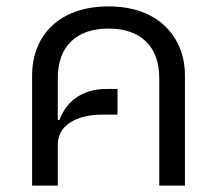

<svg xmlns="http://www.w3.org/2000/svg" viewBox="-20 -578 676 598"><path d="M80 -342Q80 -391 96.5 -431Q113 -471 144 -499.5Q175 -528 219 -543Q263 -558 318 -558Q372 -558 416 -543Q460 -528 491 -499.5Q522 -471 539 -431Q556 -391 556 -342V0H476V-334Q476 -409 434.5 -449Q393 -489 318 -489Q243 -489 201.5 -449Q160 -409 160 -334V-204H165Q172 -223 184 -240.5Q196 -258 214 -271.5Q232 -285 256.5 -293Q281 -301 313 -301H346V-221H300Q236 -221 198 -196Q160 -171 160 -127V0H80Z"/></svg>

Font: IBM Plex Sans Thai
Style: Regular
Weight: 400
Designer: Mike Abbink, Paul van der Laan, Pieter van Rosmalen, Ben Mitchell, Mark Frömberg
Foundry: Bold Monday
Version: Version 1.1